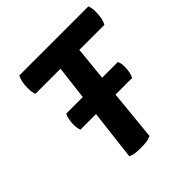

<svg xmlns="http://www.w3.org/2000/svg" viewBox="-190 -853 1000 1000"><g transform="rotate(-45 309.5 -353.5)"><path d="M508.8 -286.1Q515.6 -297.9 519.5 -316.4Q523.4 -335 523.4 -353.5Q523.4 -368.2 521.5 -378.9Q518.6 -389.6 515.6 -397.5Q476.6 -397.5 399.4 -397.5Q403.3 -443.4 418 -584Q463.9 -584 602.5 -584Q610.4 -597.7 615.2 -619.1Q619.1 -640.6 619.1 -663.1Q619.1 -678.7 617.2 -690.4Q615.2 -703.1 611.3 -710.9Q441.4 -710.9 102.5 -710.9Q95.7 -697.3 90.8 -676.8Q86.9 -655.3 86.9 -632.8Q86.9 -617.2 88.9 -604.5Q90.8 -591.8 94.7 -584Q156.2 -584 279.3 -584Q273.4 -537.1 256.8 -397.5Q226.6 -397.5 134.8 -397.5Q127.9 -384.8 125 -367.2Q121.1 -349.6 121.1 -330.1Q121.1 -315.4 123 -304.7Q125 -293.9 127.9 -286.1Q166 -286.1 243.2 -286.1Q234.4 -216.8 210 -8.8Q220.7 -2.9 237.3 1Q254.9 3.9 283.2 3.9Q311.5 3.9 330.1 1Q347.7 -2.9 359.4 -8.8Q368.2 -101.6 386.7 -286.1Q418 -286.1 508.8 -286.1Z"/></g></svg>

Font: cl
Style: Bold Italic
Weight: 400
Designer: Mitja Miklavcic
Version: Version 7.504; 2011; Build 1022